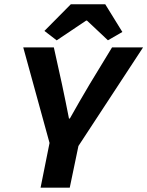

<svg xmlns="http://www.w3.org/2000/svg" viewBox="-20 -873 685 893"><path d="M168.7 0H304.4L344.8 -194L645.5 -652.7H501.2L396.8 -481C365.6 -429.1 332.9 -371.4 304.8 -321.6H300.8C291.2 -371.9 279 -430.1 268.3 -481L230.4 -652.7H88.1L210.4 -208.1L168.7 0ZM243.7 -685.3 380.6 -777.2H384.6L482 -685.6L549.1 -724.3L469.5 -853.2H309.4L186.6 -729.2L243.7 -685.3Z"/></svg>

Font: Source Code Variable
Style: Italic
Weight: 400
Italic angle: -11°
Monospace: yes
Designer: Paul D. Hunt, Teo Tuominen
Foundry: Adobe Systems Incorporated
Version: Version 1.005;PS 1.0;hotconv 16.6.54;makeotf.lib2.5.65590